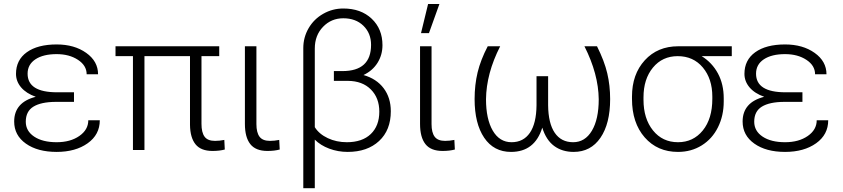

<svg xmlns="http://www.w3.org/2000/svg" viewBox="-20 -764 4294 978"><path d="M52.2 -145Q52.2 -242.7 162.1 -271Q113.8 -288.1 87.6 -318.8Q61.5 -349.6 61.5 -387.7Q61.5 -458.5 116.7 -498Q171.9 -537.6 268.6 -537.6Q358.9 -537.6 419.2 -494.6Q479.5 -451.7 479.5 -385.7H421.4Q421.4 -430.2 377.2 -459.2Q333 -488.3 268.6 -488.3Q200.2 -488.3 160.4 -461.9Q120.6 -435.5 120.6 -388.7Q120.6 -293.9 270.5 -293.9H356.9V-245.1H263.2Q189 -244.6 150.1 -220.7Q111.3 -196.8 111.3 -144Q111.3 -96.7 154.1 -68.1Q196.8 -39.6 268.6 -39.6Q338.4 -39.6 384 -71.3Q429.7 -103 429.7 -151.4H488.3Q488.3 -78.1 426.5 -34.2Q364.7 9.8 268.6 9.8Q171.4 9.8 111.8 -32.5Q52.2 -74.7 52.2 -145Z M1096.7 -478H1006.3V-133.3Q1006.3 -89.4 1022 -67.9Q1037.6 -46.4 1075.2 -46.4Q1098.1 -46.4 1122.6 -51.3L1125 -2.4Q1098.1 4.9 1062.5 4.9Q1003.4 4.9 976.1 -28.8Q948.7 -62.5 947.8 -127.9V-478H715.8V0H657.2V-478H568.4V-528.3H1096.7Z M1286.1 -528.3V-131.8Q1286.1 -88.9 1302 -67.6Q1317.9 -46.4 1355 -46.4Q1377.9 -46.4 1402.3 -51.3L1404.8 -2.4Q1377.9 4.9 1342.3 4.9Q1282.2 4.9 1254.9 -30Q1227.5 -64.9 1227.5 -132.8V-528.3Z M1728.5 -720.7Q1818.4 -720.7 1873.3 -668.7Q1928.2 -616.7 1928.2 -533.7Q1928.2 -484.4 1903.1 -444.1Q1877.9 -403.8 1831.5 -381.8Q1897.9 -362.8 1934.3 -314.5Q1970.7 -266.1 1970.7 -197.3Q1970.7 -101.1 1910.9 -45.7Q1851.1 9.8 1751 9.8Q1701.7 9.8 1657.2 -6.8Q1612.8 -23.4 1583.5 -52.7V194.8H1524.9V-519Q1524.9 -573.7 1552 -620.4Q1579.1 -667 1626.5 -693.8Q1673.8 -720.7 1728.5 -720.7ZM1870.1 -535.6Q1870.1 -594.7 1831.1 -632.8Q1792 -670.9 1728.5 -670.9Q1667.5 -670.9 1625.5 -627.4Q1583.5 -584 1583.5 -516.6V-116.2Q1605.5 -81.1 1649.7 -60.3Q1693.8 -39.6 1746.6 -39.6Q1825.2 -39.6 1868.7 -81.3Q1912.1 -123 1912.1 -195.3Q1912.1 -265.1 1869.1 -308.3Q1826.2 -351.6 1752 -352.1H1680.7V-401.9H1724.1Q1870.1 -401.9 1870.1 -535.6Z M2178.2 -528.3V-131.8Q2178.2 -88.9 2194.1 -67.6Q2210 -46.4 2247.1 -46.4Q2270 -46.4 2294.4 -51.3L2296.9 -2.4Q2270 4.9 2234.4 4.9Q2174.3 4.9 2147 -30Q2119.6 -64.9 2119.6 -132.8V-528.3ZM2160.6 -743.7H2218.3L2165 -595.2H2124.5Z M2527.8 -528.3Q2457 -389.6 2455.6 -258.3Q2455.6 -157.7 2490 -98.6Q2524.4 -39.6 2585.9 -39.6Q2646 -39.6 2679 -87.4Q2711.9 -135.3 2712.9 -227.5V-376H2772V-228Q2772.9 -135.7 2805.7 -87.6Q2838.4 -39.6 2899.4 -39.6Q2960 -39.6 2994.9 -98.1Q3029.8 -156.7 3029.8 -258.3Q3028.3 -387.2 2957 -528.3H3021Q3058.6 -453.1 3073.2 -390.9Q3087.9 -328.6 3087.9 -259.3Q3087.9 -134.3 3038.6 -62.3Q2989.3 9.8 2901.9 9.8Q2843.8 9.8 2802.7 -20.5Q2761.7 -50.8 2742.2 -113.8Q2704.1 9.8 2583 9.8Q2495.1 9.8 2446.3 -62.5Q2397.5 -134.8 2397.5 -259.3Q2397.5 -331.5 2412.8 -395.3Q2428.2 -459 2464.4 -528.3Z M3707.5 -478H3554.2Q3607.4 -444.8 3637 -389.9Q3666.5 -335 3666.5 -263.2V-247.1Q3666.5 -174.8 3637.2 -115.7Q3607.9 -56.6 3554.4 -23.4Q3501 9.8 3433.6 9.8Q3328.6 9.8 3263.9 -64.2Q3199.2 -138.2 3199.2 -260.3V-272Q3199.2 -385.7 3264.4 -457Q3329.6 -528.3 3434.6 -528.3H3707.5ZM3257.8 -255.9Q3257.8 -159.7 3306.2 -99.6Q3354.5 -39.6 3433.6 -39.6Q3511.2 -39.6 3559.8 -99.4Q3608.4 -159.2 3608.4 -260.7V-272Q3608.4 -362.3 3560.1 -420.2Q3511.7 -478 3432.1 -478Q3354 -478 3305.9 -419.7Q3257.8 -361.3 3257.8 -268.1Z M3762.7 -145Q3762.7 -242.7 3872.6 -271Q3824.2 -288.1 3798.1 -318.8Q3772 -349.6 3772 -387.7Q3772 -458.5 3827.1 -498Q3882.3 -537.6 3979 -537.6Q4069.3 -537.6 4129.6 -494.6Q4189.9 -451.7 4189.9 -385.7H4131.8Q4131.8 -430.2 4087.6 -459.2Q4043.5 -488.3 3979 -488.3Q3910.6 -488.3 3870.8 -461.9Q3831.1 -435.5 3831.1 -388.7Q3831.1 -293.9 3981 -293.9H4067.4V-245.1H3973.6Q3899.4 -244.6 3860.6 -220.7Q3821.8 -196.8 3821.8 -144Q3821.8 -96.7 3864.5 -68.1Q3907.2 -39.6 3979 -39.6Q4048.8 -39.6 4094.5 -71.3Q4140.1 -103 4140.1 -151.4H4198.7Q4198.7 -78.1 4137 -34.2Q4075.2 9.8 3979 9.8Q3881.8 9.8 3822.3 -32.5Q3762.7 -74.7 3762.7 -145Z"/></svg>

Font: RobotoInd Light
Style: Regular
Weight: 300
Designer: Google
Version: Version 2.001151; 2014